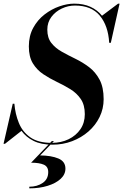

<svg xmlns="http://www.w3.org/2000/svg" viewBox="-44 -780 678 1055"><path d="M221 165.5Q221 135.5 196.5 124.8Q172 114 127 114L241 -5H252.5L176.5 74Q237.5 74.5 276.5 90.8Q315.5 107 315.5 146.5Q315.5 178.5 289.2 202.8Q263 227 218 241Q173 255 117 255V246Q160 246 190.5 225.2Q221 204.5 221 165.5ZM-16.5 10H-24.5L26 -210H35Q39.5 -154 59.5 -104.8Q79.5 -55.5 122.8 -25.2Q166 5 240 5Q292 5 333 -15Q374 -35 398 -70.2Q422 -105.5 422 -152.5Q422 -203.5 399.8 -236Q377.5 -268.5 342.5 -290Q307.5 -311.5 268 -330.2Q228.5 -349 193.5 -372.5Q158.5 -396 136.5 -432Q114.5 -468 114.5 -525Q114.5 -583 138.5 -627Q162.5 -671 200.8 -700.5Q239 -730 282.2 -745Q325.5 -760 363.5 -760Q415 -760 453.2 -742.5Q491.5 -725 516.5 -693.5L605 -760H613L565 -545H556Q550.5 -639 504.2 -694.2Q458 -749.5 368 -749.5Q330.5 -749.5 295.8 -733.2Q261 -717 238.5 -687.2Q216 -657.5 216 -617Q216 -572 238.2 -543.8Q260.5 -515.5 295.8 -495.8Q331 -476 370.8 -456.8Q410.5 -437.5 445.8 -410.8Q481 -384 503.2 -342.2Q525.5 -300.5 525.5 -235Q525.5 -182.5 503.2 -137Q481 -91.5 442 -57.5Q403 -23.5 352.2 -4.2Q301.5 15 244.5 15Q182 15 140.5 -5.8Q99 -26.5 74 -61Z"/></svg>

Font: Bodoni* 24pt Medium
Style: Italic
Weight: 500
Italic angle: -13°
Version: Version 2.3